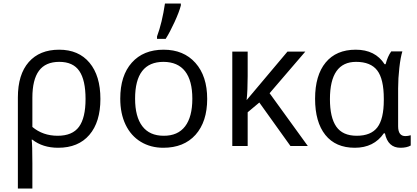

<svg xmlns="http://www.w3.org/2000/svg" viewBox="-20 -826 2357 1086"><path d="M163.1 -272.9V-107.9Q222.7 -58.1 306.2 -58.1Q389.6 -58.1 426.8 -108.9Q463.9 -159.7 463.9 -266.1Q463.9 -372.6 428.7 -424.3Q393.6 -476.1 315.4 -476.1Q237.3 -476.1 200.2 -425.5Q163.1 -375 163.1 -272.9ZM309.1 9.8Q221.7 9.8 163.1 -36.1H159.2Q163.1 -6.3 163.1 97.2V240.2H81.1V-274.9Q81.1 -404.8 142.6 -474.9Q204.1 -544.9 314.5 -544.9Q424.8 -544.9 486.3 -471.2Q547.9 -397.5 547.9 -266.6Q547.9 -135.7 485.4 -63Q422.9 9.8 309.1 9.8Z M904.8 -476.1Q744.1 -476.1 744.1 -268.1Q744.1 -165.5 785.2 -111.8Q826.2 -58.1 905.8 -58.1Q985.8 -57.6 1026.9 -111.3Q1067.9 -165 1067.9 -267.6Q1067.9 -370.1 1026.9 -422.9Q985.8 -475.6 904.8 -476.1ZM1085.9 -63.5Q1020 9.8 903.8 9.8Q832 9.8 776.4 -23.9Q720.7 -57.6 690.4 -120.6Q660.2 -183.6 660.2 -268.1Q660.2 -398.4 725.6 -471.7Q791 -544.9 905.3 -544.9Q1019 -544.9 1085.4 -470.2Q1151.9 -395.5 1151.9 -266.6Q1151.9 -137.7 1085.9 -63.5ZM1002.9 -806.2V-794.9Q993.7 -758.8 967.3 -701.2Q940.9 -643.6 917 -606H868.2V-620.1Q897 -697.8 913.1 -806.2Z M1380.9 0H1293.9V-534.2H1380.9V-396Q1380.9 -314.9 1375 -259.8L1606 -534.2H1707L1504.9 -298.8L1721.2 0H1623L1446.8 -246.1L1380.9 -190.9Z M2155.3 -462.9H2161.1Q2172.9 -507.8 2192.9 -535.2H2255.9Q2245.6 -502.9 2238.8 -442.9Q2231.9 -382.8 2231.9 -326.2V-111.8Q2231.9 -56.2 2272.9 -56.2Q2287.1 -56.2 2303.2 -61V-2.9Q2280.8 9.8 2245.1 9.8Q2174.3 9.8 2157.2 -71.8H2150.9Q2094.7 9.8 1986.8 9.8Q1878.4 9.8 1820.3 -62.7Q1762.2 -135.3 1762.2 -267.6Q1762.2 -399.9 1822 -472.4Q1881.8 -544.9 1992.2 -544.9Q2102.5 -544.9 2155.3 -462.9ZM2150.9 -259.8V-267.1Q2150.9 -378.9 2113.8 -427.5Q2076.7 -476.1 1994.1 -476.1Q1846.2 -476.1 1846.2 -265.1Q1846.2 -161.6 1882.1 -109.9Q1918 -58.1 1998 -58.1Q2078.1 -58.1 2114.5 -105.7Q2150.9 -153.3 2150.9 -259.8Z"/></svg>

Font: OpenSans
Style: Regular
Weight: 400
Foundry: Ascender Corporation
Version: Version 1.10